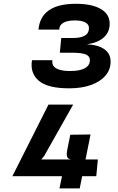

<svg xmlns="http://www.w3.org/2000/svg" viewBox="-20 -886 640 1038"><path d="M354.5 -408.5Q236.5 -408.5 189 -450Q141.5 -491.5 153 -560.5H263.5Q259 -531.5 283.2 -516.8Q307.5 -502 359 -502Q411 -502 438.5 -517Q466 -532 466 -561Q466 -582.5 443.5 -591.8Q421 -601 368.5 -601H303.5L311 -680.5H372.5Q417.5 -680.5 439.2 -693.8Q461 -707 461 -734.5Q461 -754.5 441 -765Q421 -775.5 384 -775.5Q343 -775.5 321.5 -762.2Q300 -749 300.5 -726H188Q194 -794.5 244 -830Q294 -865.5 390 -865.5Q476.5 -865.5 524.8 -837.5Q573 -809.5 573 -758Q573 -712.5 541.2 -683.8Q509.5 -655 450 -646.5Q511.5 -643.5 544.8 -619.5Q578 -595.5 578 -553Q578 -509.5 550 -477Q522 -444.5 471.8 -426.5Q421.5 -408.5 354.5 -408.5ZM47 66.5 242 -320.5H375.5L218 -41.5L203 -24H509L500.5 66.5ZM301.5 132.5 329 -0.5 367.5 -24Q349.5 -24 343.8 -36.5Q338 -49 344 -78L360 -157.5L469.5 -159L411 132.5Z"/></svg>

Font: Spline Sans Mono
Style: Italic
Weight: 400
Italic angle: -4°
Monospace: yes
Designer: Eben Sorkin, Mirko Velimirovic
Foundry: Sorkin Type
Version: Version 1.004